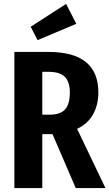

<svg xmlns="http://www.w3.org/2000/svg" viewBox="-20 -956 556 976"><path d="M365 0 247 -274H238H195V0H53V-692H227Q480 -692 480 -486Q480 -424 453.5 -375.5Q427 -327 372 -301L516 0ZM335 -486Q335 -540 309.5 -565.5Q284 -591 226 -591H195V-373H232Q287 -373 311 -400Q335 -427 335 -486ZM368 -835 171 -752 136 -820 316 -936Z"/></svg>

Font: Fira Sans Compressed SemiBold
Style: Regular
Weight: 600
Width: 1
Designer: bBox Type GmbH & Carrois Corporate GbR & Edenspiekermann AG
Foundry: bBox Type GmbH & Carrois Corporate GbR & Edenspiekermann AG
Version: Version 4.301